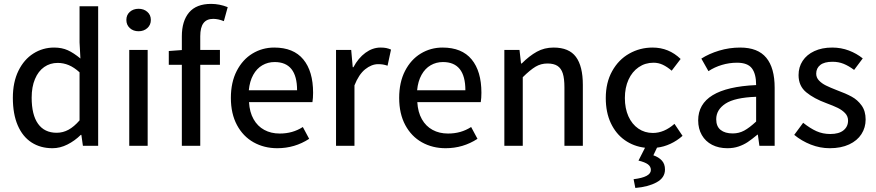

<svg xmlns="http://www.w3.org/2000/svg" viewBox="-20 -742 4456 977"><path d="M389.2 -444.3 384.8 -526.4V-710H479.5V0H401.9L394 -55.7H391.1Q360.4 -25.4 323 -6.6Q285.6 12.2 247.1 12.2Q186 12.2 140.6 -17.1Q95.2 -46.4 70.3 -104Q45.4 -161.6 45.4 -244.1Q45.4 -323.7 73.7 -381.6Q102.1 -439.5 149.9 -469.7Q197.8 -500 255.4 -500Q294.9 -500 325 -486.3Q355 -472.7 389.2 -444.3ZM384.8 -129.4V-374Q356.9 -399.4 329.8 -410.6Q302.7 -421.9 273.4 -421.9Q234.9 -421.9 204.8 -400.9Q174.8 -379.9 158 -339.8Q141.1 -299.8 141.1 -245.1Q141.1 -157.7 173.6 -112.1Q206.1 -66.4 268.6 -66.4Q300.3 -66.4 328.6 -81.8Q356.9 -97.2 384.8 -129.4Z M685.1 -697.3Q711.9 -697.3 729.7 -681.6Q747.6 -666 747.6 -640.6Q747.6 -615.2 729.7 -599.1Q711.9 -583 685.1 -583Q658.2 -583 640.6 -599.1Q623 -615.2 623 -640.6Q623 -666 640.6 -681.6Q658.2 -697.3 685.1 -697.3ZM731.4 -487.8V0H637.7V-487.8Z M1064.9 -646Q1031.7 -646 1015.4 -624.3Q999 -602.5 999 -557.6V-487.8H1099.1V-412.1H999V0H905.3V-412.1H838.9V-482.4L905.3 -487.3V-557.1Q905.3 -634.8 942.1 -678.5Q979 -722.2 1054.2 -722.2Q1097.2 -722.2 1138.7 -705.6L1119.1 -634.3Q1090.8 -646 1064.9 -646Z M1573.2 -270Q1573.2 -242.7 1569.8 -222.2H1247.1Q1250 -171.4 1270.3 -135.5Q1290.5 -99.6 1324.7 -81.1Q1358.9 -62.5 1403.3 -62.5Q1436.5 -62.5 1465.3 -70.6Q1494.1 -78.6 1521 -95.7L1553.2 -35.6Q1480 12.2 1391.1 12.2Q1324.2 12.2 1270.5 -17.8Q1216.8 -47.9 1185.8 -105.7Q1154.8 -163.6 1154.8 -243.7Q1154.8 -323.2 1184.6 -381.1Q1214.4 -439 1264.6 -469.5Q1314.9 -500 1375.5 -500Q1473.6 -500 1523.4 -439.7Q1573.2 -379.4 1573.2 -270ZM1377.4 -426.3Q1343.3 -426.3 1314.9 -409.9Q1286.6 -393.6 1268.6 -361.1Q1250.5 -328.6 1246.1 -282.7H1491.7Q1491.7 -426.3 1377.4 -426.3Z M1767.1 -487.8 1774.9 -399.9H1778.3Q1803.2 -446.8 1839.6 -473.4Q1876 -500 1916.5 -500Q1933.1 -500 1945.3 -497.6Q1957.5 -495.1 1969.7 -489.7L1952.1 -407.7Q1938.5 -412.1 1928.2 -413.8Q1918 -415.5 1904.3 -415.5Q1870.6 -415.5 1838.1 -389.4Q1805.7 -363.3 1783.7 -307.6V0H1689.9V-487.8Z M2429.7 -270Q2429.7 -242.7 2426.3 -222.2H2103.5Q2106.4 -171.4 2126.7 -135.5Q2147 -99.6 2181.2 -81.1Q2215.3 -62.5 2259.8 -62.5Q2293 -62.5 2321.8 -70.6Q2350.6 -78.6 2377.4 -95.7L2409.7 -35.6Q2336.4 12.2 2247.6 12.2Q2180.7 12.2 2127 -17.8Q2073.2 -47.9 2042.2 -105.7Q2011.2 -163.6 2011.2 -243.7Q2011.2 -323.2 2041 -381.1Q2070.8 -439 2121.1 -469.5Q2171.4 -500 2231.9 -500Q2330.1 -500 2379.9 -439.7Q2429.7 -379.4 2429.7 -270ZM2233.9 -426.3Q2199.7 -426.3 2171.4 -409.9Q2143.1 -393.6 2125 -361.1Q2106.9 -328.6 2102.5 -282.7H2348.1Q2348.1 -426.3 2233.9 -426.3Z M2623.5 -487.8 2631.3 -418.9H2634.8Q2673.3 -457.5 2711.7 -478.8Q2750 -500 2796.9 -500Q2875.5 -500 2910.6 -452.6Q2945.8 -405.3 2945.8 -310.1V0H2852.1V-297.4Q2852.1 -342.3 2843.8 -368.4Q2835.4 -394.5 2816.7 -406.7Q2797.9 -418.9 2765.6 -418.9Q2732.4 -418.9 2705.1 -402.6Q2677.7 -386.2 2640.1 -349.1V0H2546.4V-487.8Z M3363.8 120.6Q3363.8 162.6 3321 185.8Q3278.3 209 3212.9 214.4L3204.1 169.9Q3292 159.2 3292 123Q3292 105.5 3276.9 94.2Q3261.7 83 3229 75.2L3262.2 9.8Q3204.1 2.9 3158.9 -29.1Q3113.8 -61 3088.1 -115.7Q3062.5 -170.4 3062.5 -243.2Q3062.5 -321.8 3095 -380.1Q3127.4 -438.5 3181.9 -469.2Q3236.3 -500 3300.8 -500Q3383.3 -500 3443.4 -441.9L3397.9 -382.3Q3375 -401.9 3352.8 -412.4Q3330.6 -422.9 3305.7 -422.9Q3263.2 -422.9 3230 -400.1Q3196.8 -377.4 3178.2 -336.7Q3159.7 -295.9 3159.7 -243.2Q3159.7 -190.4 3177.7 -150.1Q3195.8 -109.9 3228.3 -87.6Q3260.7 -65.4 3302.2 -65.4Q3359.4 -65.4 3412.1 -111.8L3453.1 -50.8Q3425.3 -25.9 3391.6 -10.3Q3357.9 5.4 3323.2 9.3L3304.7 48.3Q3332 57.6 3347.9 75Q3363.8 92.3 3363.8 120.6Z M3730.5 -422.9Q3690.9 -422.9 3653.3 -411.6Q3615.7 -400.4 3585 -379.9L3548.8 -443.8Q3587.9 -468.8 3639.4 -484.4Q3690.9 -500 3746.6 -500Q3836.4 -500 3879.2 -448.2Q3921.9 -396.5 3921.9 -295.4V0H3844.2L3836.4 -56.6H3834Q3805.2 -32.7 3784.7 -19Q3764.2 -5.4 3738.5 3.4Q3712.9 12.2 3681.2 12.2Q3637.2 12.2 3603.5 -5.1Q3569.8 -22.5 3551.3 -54.7Q3532.7 -86.9 3532.7 -129.4Q3532.7 -295.9 3827.6 -309.1Q3827.6 -366.2 3805.9 -394.5Q3784.2 -422.9 3730.5 -422.9ZM3827.6 -123.5V-249.5Q3718.8 -245.6 3671.6 -214.6Q3624.5 -183.6 3624.5 -135.3Q3624.5 -98.6 3647 -80.8Q3669.4 -63 3708.5 -63Q3740.2 -63 3766.8 -77.4Q3793.5 -91.8 3827.6 -123.5Z M4205.1 -60.1Q4249 -60.1 4272.2 -78.9Q4295.4 -97.7 4295.4 -128.4Q4295.4 -150.4 4280.3 -166.3Q4265.1 -182.1 4243.2 -192.9Q4221.2 -203.6 4185.5 -216.8Q4121.6 -240.2 4082.5 -272.5Q4043.5 -304.7 4043.5 -359.9Q4043.5 -400.4 4064.2 -432.1Q4085 -463.9 4123.8 -481.9Q4162.6 -500 4214.8 -500Q4259.8 -500 4299.6 -484.9Q4339.4 -469.7 4370.1 -444.8L4326.2 -386.2Q4298.8 -406.7 4272.9 -417.2Q4247.1 -427.7 4216.3 -427.7Q4174.8 -427.7 4154.1 -411.4Q4133.3 -395 4133.3 -367.2Q4133.3 -347.2 4147.5 -332.3Q4161.6 -317.4 4182.9 -306.9Q4204.1 -296.4 4239.3 -282.7Q4283.7 -266.6 4313.7 -250.2Q4343.8 -233.9 4364.3 -205.3Q4384.8 -176.8 4384.8 -133.8Q4384.8 -92.8 4363.5 -59.6Q4342.3 -26.4 4301 -7.1Q4259.8 12.2 4202.1 12.2Q4152.8 12.2 4105.7 -6.3Q4058.6 -24.9 4021.5 -55.7L4066.9 -117.2Q4102.5 -88.9 4134.5 -74.5Q4166.5 -60.1 4205.1 -60.1Z"/></svg>

Font: Varta SemiBold
Style: Regular
Weight: 600
Designer: Joana Correia, Viktoriya Grabowska, Eben Sorkin
Foundry: Sorkin Type
Version: Version 1.003; ttfautohint (v1.3) -l 8 -r 24 -G 200 -x 12 -H